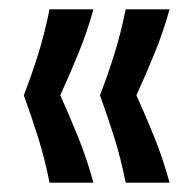

<svg xmlns="http://www.w3.org/2000/svg" viewBox="-20 -470 411 411"><path d="M86 -79Q76 -130 61.5 -176Q47 -222 31 -266Q48 -310 62 -355Q76 -400 86 -450H180Q166 -400 147.5 -355Q129 -310 109 -266Q129 -222 147.5 -176Q166 -130 180 -79ZM249 -79Q239 -130 224.5 -176Q210 -222 194 -266Q211 -310 225 -355Q239 -400 249 -450H343Q329 -400 310.5 -355Q292 -310 272 -266Q292 -222 310.5 -176Q329 -130 343 -79Z"/></svg>

Font: Bricolage Grotesque 96pt ExtraBold 96pt
Style: Regular
Weight: 400
Version: Version 1.001;gftools[0.9.33.dev8+g029e19f]